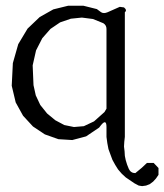

<svg xmlns="http://www.w3.org/2000/svg" viewBox="-20 -507 567 663"><path d="M508.8 120.1 497.1 128.9 484.4 133.8 470.7 135.7 459 133.8 444.3 126 414.1 105.5 400.4 92.8 387.7 78.1 377.9 62.5 368.2 44.9 361.3 26.4 354.5 7.8 350.6 -12.7 347.7 -34.2V-68.4Q347.7 -97.7 329.1 -75.2L322.3 -66.4L277.3 -36.1L229.5 -23.4L181.6 -26.4L134.8 -43L93.8 -70.3L59.6 -107.4L34.2 -153.3L20.5 -210.9L24.4 -289.1L43 -354.5L75.2 -408.2L117.2 -448.2L164.1 -474.6L215.8 -487.3H267.6L314.5 -475.6L329.1 -464.8Q337.9 -459 351.6 -464.8L393.6 -483.4L408.2 -481.4Q419.9 -471.7 411.1 -464.8V-34.2L409.2 -17.6L408.2 -1L410.2 15.6L411.1 31.2L414.1 45.9L418.9 61.5L424.8 76.2Q431.6 90.8 447.3 90.8L469.7 72.3L487.3 55.7H510.7L527.3 73.2V96.7L518.6 109.4ZM224.6 -442.4 187.5 -429.7 154.3 -407.2 126 -375 104.5 -333 92.8 -281.2 95.7 -212.9 103.5 -177.7 119.1 -144.5 142.6 -115.2 170.9 -91.8 202.1 -75.2 235.4 -68.4 269.5 -71.3 304.7 -87.9 340.8 -120.1 347.7 -131.8V-407.2Q347.7 -419.9 336.9 -426.8L300.8 -441.4L262.7 -446.3Z"/></svg>

Font: B2 Hana
Style: Regular
Weight: 500
Version: 2020-08-05; (max)